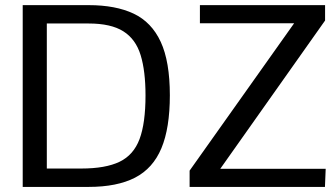

<svg xmlns="http://www.w3.org/2000/svg" viewBox="-20 -735 1318 755"><path d="M69.3 0V-714.8H329.1Q434.6 -714.8 505.4 -681.4Q576.2 -647.9 612.1 -570.3Q647.9 -492.7 647.9 -360.4Q647.9 -231.4 614.7 -152.1Q581.5 -72.8 511 -36.4Q440.4 0 328.1 0ZM164.1 -72.3H299.8Q395 -72.3 450.2 -98.9Q505.4 -125.5 528.8 -188.2Q552.2 -251 552.2 -359.9Q552.2 -455.6 533 -518.3Q513.7 -581.1 465.1 -611.8Q416.5 -642.6 328.6 -642.6H164.1ZM725.6 0V-64L1136.7 -643.6H766.1V-714.8H1258.3V-654.3L846.2 -71.3H1260.7L1257.8 0Z"/></svg>

Font: Pontano Sans Medium
Style: Regular
Weight: 500
Designer: Vernon Adams
Foundry: Vernon Adams
Version: Version 2.001